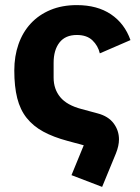

<svg xmlns="http://www.w3.org/2000/svg" viewBox="-20 -557 547 752"><path d="M308 12 245 -5Q189 -20 149.5 -41.5Q110 -63 84.5 -95Q59 -127 47.5 -172.5Q36 -218 36 -281Q36 -337 52.5 -384Q69 -431 100.5 -465Q132 -499 177.5 -518Q223 -537 281 -537Q361 -537 414.5 -501Q468 -465 491 -400L371 -348Q364 -378 342 -399Q320 -420 281 -420Q236 -420 213 -390.5Q190 -361 190 -311V-253Q190 -208 216 -176.5Q242 -145 299 -130L362 -113Q404 -102 425 -74Q446 -46 446 -11Q446 14 434 44L380 175L260 129Z"/></svg>

Font: Aneliza ExtraBold
Style: Regular
Weight: 800
Designer: Mike Abbink, Paul van der Laan, Pieter van Rosmalen
Foundry: Bold Monday
Version: Version 3.001;September 8, 2019;FontCreator 11.5.0.2425 64-b